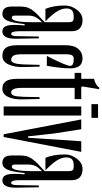

<svg xmlns="http://www.w3.org/2000/svg" viewBox="368 -1230 873 1650"><g transform="rotate(90 805.0 -405.5)"><path d="M101.1 11.1Q136.7 11.1 156.1 -27.2Q175.6 -65.6 187.8 -181.1L198.9 -178.9Q188.9 -66.7 201.7 -27.8Q214.4 11.1 251.1 11.1Q315.6 11.1 313.3 -112.2L310 -302.2H294.4L291.1 -107.8Q290 -64.4 272.2 -64.4Q248.9 -64.4 248.9 -131.1V-586.7Q248.9 -630 224.4 -653.9Q200 -677.8 152.2 -677.8Q102.2 -677.8 65 -630Q27.8 -582.2 27.8 -526.7Q27.8 -427.8 56.7 -358.9H163.3Q97.8 -424.4 75.6 -463.3Q53.3 -502.2 53.3 -538.9Q53.3 -570 68.9 -586.1Q84.4 -602.2 125.6 -602.2Q153.3 -602.2 162.2 -593.3Q171.1 -584.4 171.1 -557.8V-352.2Q165.6 -346.7 146.7 -328.9Q127.8 -311.1 123.3 -307.2Q118.9 -303.3 103.9 -288.9Q88.9 -274.4 85.6 -269.4Q82.2 -264.4 71.7 -251.7Q61.1 -238.9 58.3 -232.2Q55.6 -225.6 49.4 -213.9Q43.3 -202.2 41.7 -192.2Q40 -182.2 38.3 -170Q36.7 -157.8 36.7 -144.4V-67.8Q36.7 11.1 101.1 11.1ZM133.3 -70Q114.4 -70 114.4 -96.7V-207.8Q114.4 -246.7 126.7 -272.8Q138.9 -298.9 178.9 -336.7L171.1 -352.2V-240Q171.1 -70 133.3 -70Z M546.7 -572.2Q546.7 -602.2 486.7 -602.2Q463.3 -602.2 455 -586.7Q446.7 -571.1 446.7 -537.8V-156.7Q446.7 -102.2 459.4 -83.3Q472.2 -64.4 495.6 -64.4Q531.1 -64.4 534.4 -177.8L537.8 -308.9H553.3L556.7 -174.4Q558.9 -92.2 533.9 -40.6Q508.9 11.1 460 11.1Q413.3 11.1 391.1 -18.9Q368.9 -48.9 368.9 -118.9V-526.7Q368.9 -604.4 400.6 -641.1Q432.2 -677.8 482.2 -677.8Q567.8 -677.8 567.8 -573.3Q567.8 -487.8 545.6 -371.1H461.1Q546.7 -537.8 546.7 -572.2Z M832.2 -610H735.6V-156.7Q735.6 -64.4 774.4 -64.4Q794.4 -64.4 802.2 -87.2Q810 -110 812.2 -166.7L815.6 -308.9H831.1L834.4 -163.3Q836.7 -85.6 812.8 -37.2Q788.9 11.1 743.3 11.1Q700 11.1 678.9 -18.9Q657.8 -48.9 657.8 -118.9V-610H606.7V-666.7H657.8V-776.7Q712.2 -788.9 734.4 -822.2L746.7 -818.9L723.3 -675.6L728.9 -666.7H832.2Z M875.6 -811.1V-754.4H993.3V-811.1ZM895.6 -666.7H973.3V0H895.6Z M1006.7 -666.7H1091.1L1127.8 -432.2L1152.2 -210H1164.4L1157.8 0H1134.4ZM1164.4 -210 1194.4 -666.7H1285.6L1157.8 0H1134.4Z M1381.1 11.1Q1416.7 11.1 1436.1 -27.2Q1455.6 -65.6 1467.8 -181.1L1478.9 -178.9Q1468.9 -66.7 1481.7 -27.8Q1494.4 11.1 1531.1 11.1Q1595.6 11.1 1593.3 -112.2L1590 -302.2H1574.4L1571.1 -107.8Q1570 -64.4 1552.2 -64.4Q1528.9 -64.4 1528.9 -131.1V-586.7Q1528.9 -630 1504.4 -653.9Q1480 -677.8 1432.2 -677.8Q1382.2 -677.8 1345 -630Q1307.8 -582.2 1307.8 -526.7Q1307.8 -427.8 1336.7 -358.9H1443.3Q1377.8 -424.4 1355.6 -463.3Q1333.3 -502.2 1333.3 -538.9Q1333.3 -570 1348.9 -586.1Q1364.4 -602.2 1405.6 -602.2Q1433.3 -602.2 1442.2 -593.3Q1451.1 -584.4 1451.1 -557.8V-352.2Q1445.6 -346.7 1426.7 -328.9Q1407.8 -311.1 1403.3 -307.2Q1398.9 -303.3 1383.9 -288.9Q1368.9 -274.4 1365.6 -269.4Q1362.2 -264.4 1351.7 -251.7Q1341.1 -238.9 1338.3 -232.2Q1335.6 -225.6 1329.4 -213.9Q1323.3 -202.2 1321.7 -192.2Q1320 -182.2 1318.3 -170Q1316.7 -157.8 1316.7 -144.4V-67.8Q1316.7 11.1 1381.1 11.1ZM1413.3 -70Q1394.4 -70 1394.4 -96.7V-207.8Q1394.4 -246.7 1406.7 -272.8Q1418.9 -298.9 1458.9 -336.7L1451.1 -352.2V-240Q1451.1 -70 1413.3 -70Z"/></g></svg>

Font: Le Murmure
Style: Regular
Weight: 600
Width: 2
Designer: Jeremy Landes, Alexander Slobzheninov (Cyrillic)
Foundry: Velvetyne Type Foundry
Version: Version 1.0